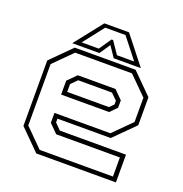

<svg xmlns="http://www.w3.org/2000/svg" viewBox="-126 -810 878 921"><g transform="rotate(20 313.0 -349.0)"><path d="M468.5 -540 571.5 -437V-294.5L468.5 -191.5H196.5V-172L227 -141.5H564.5V0H158L55 -103V-437L158 -540ZM409.5 -420.5 452 -378V-340L418.5 -306H173.5V-377L217 -420.5ZM458 -518H168L76 -426V-113L167.5 -21.5H541.5V-119H216.5L173.5 -162V-212.5H459L549.5 -303V-427ZM399.5 -398.5H227L196.5 -368V-328H409.5L430.5 -349V-368ZM251.5 -698H377.5L489.5 -556H351L314.5 -610L278 -556H139.5ZM262.5 -680 180.5 -575H268L310.5 -637H318.5L360.5 -575H448.5L366 -680Z"/></g></svg>

Font: Tourney Thin ExtraLight
Style: Regular
Weight: 250
Version: Version 1.015